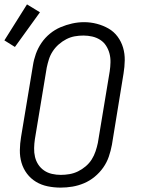

<svg xmlns="http://www.w3.org/2000/svg" viewBox="-25 -847 645 875"><path d="M251 8Q221 8 192 2Q163 -4 139 -18.5Q115 -33 98 -55.5Q81 -78 73 -105.5Q65 -133 65.5 -163Q66 -193 71 -223L125 -548Q129 -575 138.5 -601.5Q148 -628 164 -651.5Q180 -675 202.5 -693.5Q225 -712 251 -723Q277 -734 304 -740Q331 -746 358 -746Q388 -746 416.5 -738.5Q445 -731 469.5 -717Q494 -703 511 -680Q528 -657 536 -629.5Q544 -602 543.5 -572Q543 -542 538 -512L485 -187Q480 -160 471 -133.5Q462 -107 445.5 -83.5Q429 -60 406.5 -41.5Q384 -23 358 -12Q332 -1 305 3.5Q278 8 251 8ZM252 -50Q272 -50 292 -53.5Q312 -57 330.5 -66Q349 -75 365.5 -89Q382 -103 393 -120.5Q404 -138 410.5 -157.5Q417 -177 421 -196L475 -522Q478 -542 478.5 -563Q479 -584 474 -603Q469 -622 458.5 -638.5Q448 -655 431.5 -665.5Q415 -676 395.5 -680.5Q376 -685 355 -685Q335 -685 315.5 -681.5Q296 -678 277.5 -668.5Q259 -659 243 -645Q227 -631 215.5 -613.5Q204 -596 198 -577Q192 -558 188 -539L134 -213Q131 -193 130.5 -172Q130 -151 134.5 -132Q139 -113 149.5 -97Q160 -81 176 -70Q192 -59 212 -54.5Q232 -50 252 -50ZM43 -633 -5 -663 98 -827 157 -791Z"/></svg>

Font: Iosevka Etoile Light Oblique
Style: Regular
Weight: 300
Italic angle: -9°
Designer: Belleve Invis
Foundry: Belleve Invis
Version: Version 15.5.2; ttfautohint (v1.8.4)